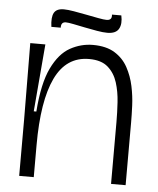

<svg xmlns="http://www.w3.org/2000/svg" viewBox="-49 -692 604 735"><g transform="rotate(5 253.0 -325.0)"><path d="M52 0V-218L50 -510H108L86 -251H96Q104 -360 132.5 -419Q161 -478 202.5 -501Q244 -524 290 -524Q341 -524 373.5 -504Q406 -484 424 -451Q442 -418 450 -380Q458 -342 459.5 -305.5Q461 -269 461 -242V0H405V-238Q405 -274 402.5 -314Q400 -354 389 -389Q378 -424 352.5 -446.5Q327 -469 280 -469Q192 -469 150 -381Q108 -293 108 -123V0ZM340 -575Q324 -575 300.5 -579Q277 -583 252.5 -588Q228 -593 208 -597Q188 -601 179 -601Q160 -601 161 -579H125Q120 -616 129.5 -633Q139 -650 167 -650Q182 -650 205.5 -646Q229 -642 254.5 -637Q280 -632 301.5 -628Q323 -624 333 -624Q355 -624 352 -646H388Q395 -614 384 -594.5Q373 -575 340 -575Z"/></g></svg>

Font: Bricolage Grotesque 48pt ExtraLight
Style: Regular
Weight: 200
Designer: Mathieu Triay
Foundry: Atelier Triay
Version: Version 1.000; ttfautohint (v1.8.4.7-5d5b);gftools[0.9.32]